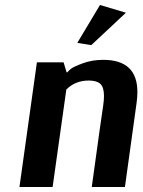

<svg xmlns="http://www.w3.org/2000/svg" viewBox="-20 -750 574 770"><path d="M58 0 128 -500H235L247 -460H250Q255 -466 264.5 -474Q274 -482 311.5 -496Q349 -510 394 -510Q531 -510 531 -381Q531 -362 528 -339L481 0H348Q389 -298 394 -328Q397 -349 397 -365Q397 -400 382.5 -413.5Q368 -427 336 -427Q282 -427 246 -391L191 0ZM381 -730 485 -699 346 -569 290 -578Z"/></svg>

Font: Arsenal
Style: Bold Italic
Weight: 700
Italic angle: -9°
Designer: Andrij Shevchenko
Foundry: Stairsfor.com
Version: Version 1.000